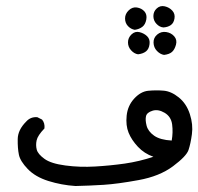

<svg xmlns="http://www.w3.org/2000/svg" viewBox="-20 -456 656 635"><path d="M229.5 159.2Q183.6 156.2 140.1 142.6Q96.7 128.9 71.8 103Q46.9 77.1 42.5 55.7Q38.1 34.2 38.6 3.9Q39.1 -26.4 66.4 -53.7Q81.1 -70.3 103.5 -68.4L119.1 -60.5Q128.9 -48.8 127 -31.2Q104.5 -7.8 101.1 8.3Q97.7 24.4 101.6 39.1Q105.5 53.7 127 69.3Q148.4 85 196.3 91.3Q244.1 97.7 294.4 94.7Q344.7 91.8 392.6 85Q440.4 78.1 487.3 62.5Q457 51.8 436 29.3Q415 6.8 405.3 -17.1Q395.5 -41 398.9 -73.7Q402.3 -106.4 423.8 -129.9Q445.3 -153.3 470.2 -155.8Q495.1 -158.2 520.5 -156.2Q545.9 -154.3 571.3 -133.8Q596.7 -113.3 607.9 -78.6Q619.1 -43.9 614.7 -12.2Q610.4 19.5 603.5 40Q596.7 60.5 552.2 93.8Q507.8 127 438.5 139.6Q369.1 152.3 322.3 155.3Q275.4 158.2 229.5 159.2ZM547.9 8.8Q552.7 -18.6 549.3 -44.4Q545.9 -70.3 524.4 -83Q502.9 -95.7 484.4 -89.8Q465.8 -84 462.9 -71.8Q460 -59.6 464.8 -40.5Q469.7 -21.5 489.7 -7.3Q509.8 6.8 547.9 8.8ZM436.5 -276.4Q423.8 -278.3 413.6 -289.6Q403.3 -300.8 403.3 -315.9Q403.3 -331.1 415 -342.3Q426.8 -353.5 441.9 -349.6Q457 -345.7 466.8 -335.9Q476.6 -326.2 474.6 -310.1Q472.7 -293.9 462.9 -286.1Q453.1 -278.3 436.5 -276.4ZM522.5 -274.4Q509.8 -276.4 499 -287.6Q488.3 -298.8 487.8 -314.9Q487.3 -331.1 500 -341.8Q512.7 -352.5 529.3 -350.1Q545.9 -347.7 556.2 -335.9Q566.4 -324.2 562 -308.1Q557.6 -292 548.8 -284.2Q540 -276.4 522.5 -274.4ZM425.8 -357.4Q413.1 -359.4 403.3 -369.6Q393.6 -379.9 393.6 -395Q393.6 -410.2 405.8 -421.9Q418 -433.6 433.1 -431.2Q448.2 -428.7 457.5 -418.5Q466.8 -408.2 463.9 -391.6Q460.9 -375 450.7 -367.2Q440.4 -359.4 425.8 -357.4ZM520.5 -365.2Q507.8 -366.2 497.6 -377Q487.3 -387.7 487.3 -402.8Q487.3 -418 498.5 -428.2Q509.8 -438.5 524.9 -435.1Q540 -431.6 549.8 -420.9Q559.6 -410.2 557.1 -395Q554.7 -379.9 544.9 -373Q535.2 -366.2 520.5 -365.2Z"/></svg>

Font: JasonHandwriting4
Style: Regular
Weight: 400
Version: Version 1.01.21